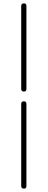

<svg xmlns="http://www.w3.org/2000/svg" viewBox="-20 -846 283 1141"><path d="M106 -564V-317C106 -307 112 -302 122 -302C132 -302 137 -307 137 -317V-564V-811C137 -821 132 -826 122 -826C112 -826 106 -821 106 -811ZM106 16V260C106 270 112 275 122 275C132 275 137 270 137 260V16V-229C137 -239 132 -244 122 -244C112 -244 106 -239 106 -229Z"/></svg>

Font: GenSenRounded2 TW EL
Style: Regular
Weight: 250
Version: Version 2.100;PS 2.1;hotconv 16.6.51;makeotf.lib2.5.65220 DE